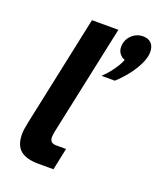

<svg xmlns="http://www.w3.org/2000/svg" viewBox="-136 -817 751 902"><g transform="rotate(20 239.5 -365.5)"><path d="M53.7 -168.7 170.7 -720H302.7L186 -171.8Q184.3 -161.5 183 -154.4Q181.7 -147.2 181.7 -140.4Q181.7 -124.7 189.5 -117.2Q197.4 -109.8 214.8 -109.8H263.1L240.1 0H166.8Q103.3 0 74.1 -25.1Q44.8 -50.1 44.8 -105.7Q44.8 -116.7 47.1 -132.7Q49.4 -148.7 53.7 -168.7ZM369 -489.7H302.3Q334.3 -520.3 357.5 -556.1Q380.7 -591.9 384.7 -616.9L398 -594.5Q373.6 -594.5 357.8 -610.2Q342 -625.9 342 -649.3Q342 -683.7 366 -707.3Q390 -731 422.9 -731Q449.7 -731 464.4 -715.7Q479.1 -700.3 479.1 -672.3Q479.1 -635.9 449.2 -586Q419.3 -536 369 -489.7Z"/></g></svg>

Font: Wix Madefor Text
Style: Italic
Weight: 400
Italic angle: -12°
Designer: Dalton Maag Ltd
Foundry: Dalton Maag Ltd
Version: Version 3.100